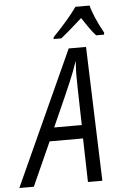

<svg xmlns="http://www.w3.org/2000/svg" viewBox="-160 -975 664 1018"><g transform="rotate(-5 172.0 -465.5)"><path d="M280.8 -931.2H356.4Q361.3 -907.2 379.6 -864.5Q397.9 -821.8 420.9 -781.2L418.9 -771H377Q360.4 -788.6 338.9 -819.8L305.7 -869.1Q220.7 -793 191.9 -771H150.4L152.3 -781.2Q239.3 -871.1 280.8 -931.2ZM226.1 -714.4H318.4Q326.7 -484.4 342.8 0H266.1L260.3 -232.4H82.5L-22 0H-99.1ZM254.4 -562Q254.4 -565.9 254.4 -582.8Q254.4 -599.6 257.3 -645.5Q238.8 -590.3 216.1 -537.4Q193.4 -484.4 183.6 -462.4Q167 -423.3 112.8 -303.7H259.8L255.4 -492.2Z"/></g></svg>

Font: Open Sans Hebrew Condensed
Style: Italic
Weight: 400
Width: 3
Italic angle: -12°
Foundry: Ascender Corporation, Yanek Iontef
Version: Version 2.001;PS 002.001;hotconv 1.0.70;makeotf.lib2.5.58329